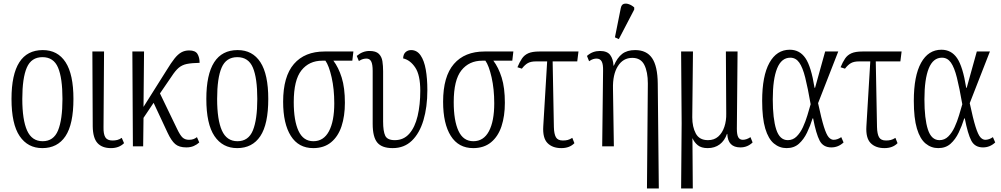

<svg xmlns="http://www.w3.org/2000/svg" viewBox="-20 -827 5658 1085"><path d="M219 10Q137 10 91 -58Q45 -126 45 -268Q45 -544 222 -544Q306 -544 350.5 -475.5Q395 -407 395 -268Q395 -125 350 -57.5Q305 10 219 10ZM221 -29Q283 -29 308 -90Q333 -151 333 -268Q333 -386 308 -445Q283 -504 220 -504Q157 -504 131.5 -445Q106 -386 106 -268Q106 -150 133 -89.5Q160 -29 221 -29Z M607 10Q557 10 531 -18.5Q505 -47 504 -113L502 -536H568L565 -109Q564 -70 575 -51.5Q586 -33 616 -33Q630 -33 642.5 -36Q655 -39 668 -48L681 -18Q653 10 607 10Z M731 0 728 -536H794L791 -223L922 -431Q947 -472 966 -496Q985 -520 1004.5 -531Q1024 -542 1049 -542Q1084 -542 1096 -522Q1108 -502 1108 -472Q1062 -471 1035.5 -465.5Q1009 -460 990 -444Q971 -428 949 -394L884 -299L980 -100Q998 -62 1012 -49.5Q1026 -37 1048 -37Q1063 -37 1073.5 -41Q1084 -45 1093 -52L1106 -22Q1093 -10 1075 -2Q1057 6 1033 6Q992 6 970 -13Q948 -32 927 -77L848 -246L791 -161L789 0Z M1320 10Q1238 10 1192 -58Q1146 -126 1146 -268Q1146 -544 1323 -544Q1407 -544 1451.5 -475.5Q1496 -407 1496 -268Q1496 -125 1451 -57.5Q1406 10 1320 10ZM1322 -29Q1384 -29 1409 -90Q1434 -151 1434 -268Q1434 -386 1409 -445Q1384 -504 1321 -504Q1258 -504 1232.5 -445Q1207 -386 1207 -268Q1207 -150 1234 -89.5Q1261 -29 1322 -29Z M1750 10Q1667 10 1623.5 -59Q1580 -128 1580 -252Q1580 -395 1641 -465.5Q1702 -536 1814 -536H1977L1971 -484H1864Q1893 -446 1911 -388.5Q1929 -331 1929 -246Q1929 -171 1910 -113.5Q1891 -56 1851 -23Q1811 10 1750 10ZM1751 -29Q1809 -29 1839 -85.5Q1869 -142 1869 -243Q1869 -324 1854 -390Q1839 -456 1819 -484H1801Q1727 -484 1683.5 -429.5Q1640 -375 1640 -250Q1640 -145 1667 -87Q1694 -29 1751 -29Z M2199 10Q2138 10 2112 -21.5Q2086 -53 2086 -127V-426Q2086 -464 2077.5 -480Q2069 -496 2051 -496Q2042 -496 2032 -493.5Q2022 -491 2008 -482L1996 -511Q2029 -539 2068 -539Q2104 -539 2120.5 -523Q2137 -507 2141 -481Q2145 -455 2145 -424V-140Q2145 -85 2157 -60Q2169 -35 2211 -35Q2261 -35 2293 -71.5Q2325 -108 2340 -171.5Q2355 -235 2355 -314Q2355 -403 2326.5 -445.5Q2298 -488 2258 -497Q2259 -521 2272 -532.5Q2285 -544 2303 -544Q2336 -544 2356.5 -514.5Q2377 -485 2386 -434Q2395 -383 2395 -318Q2395 -222 2373 -148Q2351 -74 2307.5 -32Q2264 10 2199 10Z M2654 10Q2571 10 2527.5 -59Q2484 -128 2484 -252Q2484 -395 2545 -465.5Q2606 -536 2718 -536H2881L2875 -484H2768Q2797 -446 2815 -388.5Q2833 -331 2833 -246Q2833 -171 2814 -113.5Q2795 -56 2755 -23Q2715 10 2654 10ZM2655 -29Q2713 -29 2743 -85.5Q2773 -142 2773 -243Q2773 -324 2758 -390Q2743 -456 2723 -484H2705Q2631 -484 2587.5 -429.5Q2544 -375 2544 -250Q2544 -145 2571 -87Q2598 -29 2655 -29Z M3152 10Q3102 10 3074 -18.5Q3046 -47 3050 -113L3072 -480H3009Q2980 -480 2963 -470.5Q2946 -461 2929 -439L2904 -447Q2916 -476 2929.5 -496Q2943 -516 2965.5 -526Q2988 -536 3028 -536H3249L3242 -480H3103L3110 -109Q3111 -70 3121.5 -51.5Q3132 -33 3161 -33Q3176 -33 3188 -36Q3200 -39 3214 -48L3226 -18Q3199 10 3152 10Z M3636 238 3641 -355Q3641 -421 3621 -460.5Q3601 -500 3553 -500Q3501 -500 3471.5 -453Q3442 -406 3444 -326L3449 0H3383L3388 -426Q3389 -464 3380 -480Q3371 -496 3351 -496Q3342 -496 3332 -493Q3322 -490 3309 -481L3297 -511Q3314 -526 3332 -532.5Q3350 -539 3370 -539Q3411 -539 3428 -516.5Q3445 -494 3447 -456H3449Q3468 -501 3496 -522.5Q3524 -544 3569 -544Q3634 -544 3665 -498.5Q3696 -453 3697 -355L3703 238ZM3477 -606 3455 -616 3488 -781Q3492 -801 3505 -805Q3518 -809 3534.5 -803Q3551 -797 3564 -785V-773Z M3829 238 3832 -131 3829 -536H3896L3892 -164Q3892 -110 3912 -72.5Q3932 -35 3981 -35Q4016 -35 4039 -55.5Q4062 -76 4073.5 -110.5Q4085 -145 4084 -186L4082 -536H4148L4144 -99Q4144 -66 4152 -51.5Q4160 -37 4178 -37Q4187 -37 4198 -40.5Q4209 -44 4221 -52L4233 -22Q4204 6 4164 6Q4093 6 4090 -70H4088Q4075 -32 4047 -11Q4019 10 3979 10Q3943 10 3923 -6.5Q3903 -23 3894 -45H3893L3895 238Z M4425 10Q4385 10 4353.5 -16Q4322 -42 4304.5 -100.5Q4287 -159 4287 -257Q4287 -398 4328 -472Q4369 -546 4443 -546Q4499 -546 4531.5 -498.5Q4564 -451 4583 -331H4586L4643 -536H4717L4603 -244Q4622 -155 4636 -110.5Q4650 -66 4663 -51.5Q4676 -37 4691 -37Q4712 -37 4734 -52L4747 -22Q4717 6 4678 6Q4632 6 4612 -32Q4592 -70 4575 -158H4572Q4559 -116 4540.5 -77.5Q4522 -39 4494.5 -14.5Q4467 10 4425 10ZM4432 -35Q4461 -35 4482 -56Q4503 -77 4517.5 -108.5Q4532 -140 4542.5 -175Q4553 -210 4561 -238Q4545 -330 4530.5 -388Q4516 -446 4496.5 -473.5Q4477 -501 4446 -501Q4396 -501 4371.5 -440.5Q4347 -380 4347 -266Q4347 -156 4366.5 -95.5Q4386 -35 4432 -35Z M4978 10Q4928 10 4900 -18.5Q4872 -47 4876 -113L4898 -480H4835Q4806 -480 4789 -470.5Q4772 -461 4755 -439L4730 -447Q4742 -476 4755.5 -496Q4769 -516 4791.5 -526Q4814 -536 4854 -536H5075L5068 -480H4929L4936 -109Q4937 -70 4947.5 -51.5Q4958 -33 4987 -33Q5002 -33 5014 -36Q5026 -39 5040 -48L5052 -18Q5025 10 4978 10Z M5282 10Q5242 10 5210.5 -16Q5179 -42 5161.5 -100.5Q5144 -159 5144 -257Q5144 -398 5185 -472Q5226 -546 5300 -546Q5356 -546 5388.5 -498.5Q5421 -451 5440 -331H5443L5500 -536H5574L5460 -244Q5479 -155 5493 -110.5Q5507 -66 5520 -51.5Q5533 -37 5548 -37Q5569 -37 5591 -52L5604 -22Q5574 6 5535 6Q5489 6 5469 -32Q5449 -70 5432 -158H5429Q5416 -116 5397.5 -77.5Q5379 -39 5351.5 -14.5Q5324 10 5282 10ZM5289 -35Q5318 -35 5339 -56Q5360 -77 5374.5 -108.5Q5389 -140 5399.5 -175Q5410 -210 5418 -238Q5402 -330 5387.5 -388Q5373 -446 5353.5 -473.5Q5334 -501 5303 -501Q5253 -501 5228.5 -440.5Q5204 -380 5204 -266Q5204 -156 5223.5 -95.5Q5243 -35 5289 -35Z"/></svg>

Font: Noto Serif ExtraCondensed Light
Style: Regular
Weight: 300
Width: 2
Designer: Monotype Design Team
Foundry: Monotype Imaging Inc.
Version: Version 2.014; ttfautohint (v1.8.4.7-5d5b)